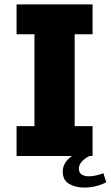

<svg xmlns="http://www.w3.org/2000/svg" viewBox="-20 -706 501 869"><path d="M399 -551H318V-135H399V0H55V-135H136V-551H55V-686H399ZM361 143Q321 143 292.5 126Q264 109 264 71Q264 29 306 0H384Q337 26 337 57Q337 76 350 84Q363 92 381 92Q411 92 448 78L461 119Q414 143 361 143Z"/></svg>

Font: Chivo ExtraBold
Style: Regular
Weight: 800
Designer: Hector Gatti
Foundry: Omnibus-Type
Version: Version 1.007